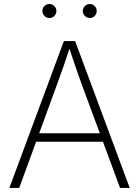

<svg xmlns="http://www.w3.org/2000/svg" viewBox="-20 -931 689 951"><path d="M26.4 0 296.4 -727.5H352.1L622.6 0H574.7L382.3 -520Q368.2 -559.6 352.3 -605.2Q336.4 -650.9 317.9 -708H330.1Q311.5 -650.9 295.4 -604.7Q279.3 -558.6 265.1 -520L75.2 0ZM142.6 -229V-271H506.8V-229ZM424.8 -841.8Q410.6 -841.8 400.4 -852.1Q390.1 -862.3 390.1 -876.5Q390.1 -891.1 400.4 -901.1Q410.6 -911.1 424.8 -911.1Q439 -911.1 449 -900.9Q459 -890.6 459 -876.5Q459 -862.3 449 -852.1Q439 -841.8 424.8 -841.8ZM224.6 -841.8Q210.4 -841.8 200.2 -852.1Q189.9 -862.3 189.9 -876.5Q189.9 -891.1 200.2 -901.1Q210.4 -911.1 224.6 -911.1Q239.3 -911.1 249.3 -900.9Q259.3 -890.6 259.3 -876.5Q259.3 -862.3 249.3 -852.1Q239.3 -841.8 224.6 -841.8Z"/></svg>

Font: Inter 17pt ExtraLight
Style: Regular
Weight: 250
Version: Version 4.001;git-66647c0bb